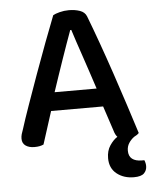

<svg xmlns="http://www.w3.org/2000/svg" viewBox="-56 -660 713 897"><g transform="rotate(-5 301.0 -212.0)"><path d="M421 -152H177L128 1Q119 5 109 7Q99 9 85 9Q60 9 44 -2Q28 -13 28 -35Q28 -46 31 -56.5Q34 -67 39 -80Q52 -122 75.5 -188.5Q99 -255 125.5 -329Q152 -403 179 -474.5Q206 -546 226 -597Q236 -603 257 -608.5Q278 -614 300 -614Q329 -614 352 -606Q375 -598 383 -578Q405 -521 431 -448.5Q457 -376 483 -299Q509 -222 533 -148Q557 -74 576 -14Q568 -5 553 2Q538 13 528 28.5Q518 44 518 64Q518 90 534 102.5Q550 115 579 115H591Q597 129 597 143Q597 163 583.5 176.5Q570 190 536 190Q488 190 455.5 164Q423 138 423 91Q423 56 439.5 31.5Q456 7 475 -5Q465 -15 459 -37ZM299 -521Q289 -494 277 -460Q265 -426 252 -388.5Q239 -351 226 -312.5Q213 -274 201 -238H398Q385 -278 371.5 -318.5Q358 -359 345.5 -396Q333 -433 322 -465.5Q311 -498 304 -521Z"/></g></svg>

Font: Baloo Chettan 2 Medium
Style: Regular
Weight: 500
Designer: Maithili Shingre, Unnati Kotecha and Ek Type
Foundry: Ek Type
Version: Version 1.640;hotconv 1.0.111;makeotfexe 2.5.65597; ttfautoh